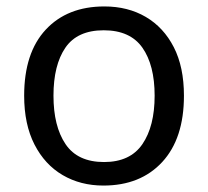

<svg xmlns="http://www.w3.org/2000/svg" viewBox="-20 -566 645 596"><path d="M551 -269Q551 -136 483.5 -63Q416 10 301 10Q230 10 174.5 -22.5Q119 -55 87 -117.5Q55 -180 55 -269Q55 -402 122 -474Q189 -546 304 -546Q377 -546 432.5 -513.5Q488 -481 519.5 -419.5Q551 -358 551 -269ZM146 -269Q146 -174 183.5 -118.5Q221 -63 303 -63Q384 -63 422 -118.5Q460 -174 460 -269Q460 -364 422 -418Q384 -472 302 -472Q220 -472 183 -418Q146 -364 146 -269Z"/></svg>

Font: Go Noto Current
Style: Regular
Weight: 400
Designer: Monotype Design Team
Foundry: Monotype Imaging Inc.
Version: Version 2.007; ttfautohint (v1.8) -l 8 -r 50 -G 200 -x 14 -D